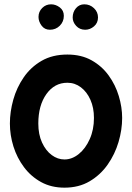

<svg xmlns="http://www.w3.org/2000/svg" viewBox="-20 -804 606 881"><path d="M289.1 -553.7Q353 -553.7 400.1 -527.3Q447.3 -501 478.5 -457.8Q509.8 -414.6 525.1 -363.3Q540.5 -312 540.5 -262.7Q540.5 -208.5 523.9 -152.3Q507.3 -96.2 474.1 -48.8Q440.9 -1.5 391.4 27.8Q341.8 57.1 275.9 57.1Q215.3 57.1 168.7 31.5Q122.1 5.9 90.1 -36.9Q58.1 -79.6 41.7 -131.8Q25.4 -184.1 25.4 -237.3Q25.4 -291 41 -346.7Q56.6 -402.3 88.9 -449.2Q121.1 -496.1 170.9 -524.9Q220.7 -553.7 289.1 -553.7ZM289.1 -424.3Q230 -424.3 192.9 -372.3Q155.8 -320.3 155.8 -237.3Q155.8 -187 172.9 -149.9Q189.9 -112.8 217.3 -92.5Q244.6 -72.3 275.9 -72.3Q310.5 -72.3 341.6 -97.4Q372.6 -122.6 391.8 -165.8Q411.1 -209 411.1 -262.7Q411.1 -309.6 395 -345.9Q378.9 -382.3 351.3 -403.3Q323.7 -424.3 289.1 -424.3ZM429.7 -724.1Q429.7 -698.7 411.4 -683.1Q393.1 -667.5 371.1 -667.5Q345.7 -667.5 329.6 -685.1Q313.5 -702.6 313.5 -723.6Q313.5 -748.5 328.6 -766.4Q343.8 -784.2 366.7 -784.2Q392.6 -784.2 411.1 -766.6Q429.7 -749 429.7 -724.1ZM272.9 -731.4Q272.9 -704.6 254.4 -686Q235.8 -667.5 209 -667.5Q184.6 -667.5 170.7 -686.5Q156.7 -705.6 156.7 -726.1Q156.7 -750.5 173.6 -767.3Q190.4 -784.2 214.4 -784.2Q235.8 -784.2 254.4 -770Q272.9 -755.9 272.9 -731.4Z"/></svg>

Font: Mikhak Bold
Style: Regular
Weight: 700
Designer: Amin Abedi
Version: Version 3.3